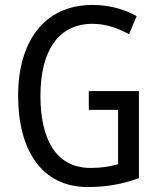

<svg xmlns="http://www.w3.org/2000/svg" viewBox="-20 -837 640 774"><path d="M338 -470V-394H456V-175C425 -166 390 -160 345 -160C201 -160 143 -283 143 -450C143 -636 218 -741 353 -741C404 -741 454 -725 500 -699L531 -772C479 -801 419 -817 353 -817C156 -817 53 -667 53 -451C53 -236 145 -83 334 -83C409 -83 476 -95 540 -119V-470Z"/></svg>

Font: Noto Sans Kannada UI Condensed
Style: Regular
Weight: 400
Width: 3
Designer: Jelle Bosma - Monotype Design Team
Foundry: Monotype Imaging Inc.
Version: Version 2.005